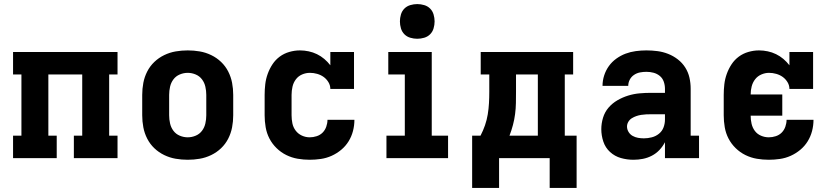

<svg xmlns="http://www.w3.org/2000/svg" viewBox="-20 -775 4090 941"><path d="M44 0V-110H85V-410H44V-520H556V-410H515V-110H556V0H342V-110H383V-410H217V-110H258V0Z M900 8Q870 8 841 3Q812 -2 785 -15Q758 -28 736.5 -48.5Q715 -69 701.5 -95.5Q688 -122 682.5 -151Q677 -180 677 -210V-310Q677 -340 682.5 -369Q688 -398 701.5 -424.5Q715 -451 736.5 -471.5Q758 -492 785 -505Q812 -518 841 -523Q870 -528 900 -528Q930 -528 959 -523Q988 -518 1015 -505Q1042 -492 1063.5 -471.5Q1085 -451 1098.5 -424.5Q1112 -398 1117.5 -369Q1123 -340 1123 -310V-210Q1123 -180 1117.5 -151Q1112 -122 1098.5 -95.5Q1085 -69 1063.5 -48.5Q1042 -28 1015 -15Q988 -2 959 3Q930 8 900 8ZM900 -102Q920 -102 939 -110Q958 -118 970 -134Q982 -150 986.5 -170Q991 -190 991 -210V-310Q991 -330 986.5 -350Q982 -370 970 -386Q958 -402 939 -410Q920 -418 900 -418Q880 -418 861 -410Q842 -402 830 -386Q818 -370 813.5 -350Q809 -330 809 -310V-210Q809 -190 813.5 -170Q818 -150 830 -134Q842 -118 861 -110Q880 -102 900 -102Z M1498 8Q1468 8 1439 3Q1410 -2 1383.5 -15Q1357 -28 1335.5 -49Q1314 -70 1300.5 -96Q1287 -122 1282 -151.5Q1277 -181 1277 -210V-310Q1277 -336 1280 -362Q1283 -388 1292 -413Q1301 -438 1315.5 -460Q1330 -482 1351 -497.5Q1372 -513 1398 -520.5Q1424 -528 1450 -528Q1471 -528 1492.5 -523.5Q1514 -519 1533.5 -509.5Q1553 -500 1569.5 -486Q1586 -472 1599 -455V-520H1715V-339H1599Q1599 -357 1589.5 -372.5Q1580 -388 1566 -398Q1552 -408 1534.5 -413Q1517 -418 1499 -418Q1479 -418 1460.5 -410Q1442 -402 1430 -386Q1418 -370 1413.5 -350Q1409 -330 1409 -310V-210Q1409 -190 1413 -170.5Q1417 -151 1429 -135Q1441 -119 1459.5 -110.5Q1478 -102 1498 -102Q1515 -102 1532 -107.5Q1549 -113 1561 -125Q1573 -137 1579 -154Q1585 -171 1585 -188H1717Q1717 -160 1710 -133Q1703 -106 1688.5 -82.5Q1674 -59 1652.5 -41Q1631 -23 1605.5 -11.5Q1580 0 1552.5 4Q1525 8 1498 8Z M1874 0V-110H1964V-410H1883V-520H2096V-110H2176V0ZM2025 -585Q2008 -585 1991 -590Q1974 -595 1962 -607Q1950 -619 1945 -636Q1940 -653 1940 -670Q1940 -687 1945 -704Q1950 -721 1962 -733Q1974 -745 1991 -750Q2008 -755 2025 -755Q2042 -755 2059 -750Q2076 -745 2088 -733Q2100 -721 2105 -704Q2110 -687 2110 -670Q2110 -653 2105 -636Q2100 -619 2088 -607Q2076 -595 2059 -590Q2042 -585 2025 -585Z M2294 146V-110H2335Q2348 -135 2357 -161Q2366 -187 2370.5 -214.5Q2375 -242 2376.5 -269.5Q2378 -297 2378 -325V-410H2336V-520H2789V-410H2748V-110H2806V146H2674V0H2426V146ZM2616 -110V-410H2509V-325Q2509 -298 2508.5 -270.5Q2508 -243 2504.5 -216Q2501 -189 2494 -162.5Q2487 -136 2477 -110Z M3085 8H3084Q3053 8 3023 -0.5Q2993 -9 2970 -30Q2947 -51 2937 -81Q2927 -111 2927 -142Q2927 -170 2935.5 -198Q2944 -226 2962.5 -247.5Q2981 -269 3006 -283.5Q3031 -298 3058.5 -306.5Q3086 -315 3114.5 -317.5Q3143 -320 3171 -320H3239V-340Q3239 -358 3233 -375Q3227 -392 3213.5 -403Q3200 -414 3183 -418.5Q3166 -423 3148 -423Q3132 -423 3116.5 -420Q3101 -417 3087.5 -408Q3074 -399 3066.5 -384.5Q3059 -370 3059 -354H2933Q2933 -380 2941 -405Q2949 -430 2964 -451Q2979 -472 3000.5 -487.5Q3022 -503 3046 -512Q3070 -521 3096 -524.5Q3122 -528 3148 -528Q3175 -528 3202 -524.5Q3229 -521 3254.5 -511Q3280 -501 3302 -484Q3324 -467 3338.5 -444Q3353 -421 3359 -394.5Q3365 -368 3365 -340V-110H3406V0H3239V-78Q3228 -57 3212 -40Q3196 -23 3175 -12Q3154 -1 3131 3.5Q3108 8 3085 8ZM3136 -97Q3155 -97 3174.5 -102Q3194 -107 3209.5 -119.5Q3225 -132 3232 -150.5Q3239 -169 3239 -189V-215H3171Q3159 -215 3147 -214.5Q3135 -214 3122.5 -212Q3110 -210 3098.5 -206Q3087 -202 3076.5 -195.5Q3066 -189 3059.5 -178Q3053 -167 3053 -155Q3053 -141 3060.5 -128.5Q3068 -116 3080.5 -109Q3093 -102 3107 -99.5Q3121 -97 3136 -97Z M3748 8Q3718 8 3689 3Q3660 -2 3633.5 -15Q3607 -28 3585.5 -49Q3564 -70 3550.5 -96Q3537 -122 3532 -151.5Q3527 -181 3527 -210V-310Q3527 -336 3530 -362Q3533 -388 3542 -413Q3551 -438 3565.5 -460Q3580 -482 3601 -497.5Q3622 -513 3648 -520.5Q3674 -528 3700 -528Q3721 -528 3742.5 -523.5Q3764 -519 3783.5 -509.5Q3803 -500 3819.5 -486Q3836 -472 3849 -455V-520H3965V-339H3849Q3849 -357 3839.5 -372.5Q3830 -388 3816 -398Q3802 -408 3784.5 -413Q3767 -418 3749 -418Q3730 -418 3711.5 -410Q3693 -402 3681 -386.5Q3669 -371 3664 -351.5Q3659 -332 3659 -312H3814V-208H3659Q3659 -188 3663.5 -168.5Q3668 -149 3679.5 -133.5Q3691 -118 3709.5 -110Q3728 -102 3748 -102Q3765 -102 3782 -107.5Q3799 -113 3811 -125Q3823 -137 3829 -154Q3835 -171 3835 -188H3967Q3967 -160 3960 -133Q3953 -106 3938.5 -82.5Q3924 -59 3902.5 -41Q3881 -23 3855.5 -11.5Q3830 0 3802.5 4Q3775 8 3748 8Z"/></svg>

Font: Iosevka Etoile Extrabold
Style: Regular
Weight: 800
Designer: Belleve Invis
Foundry: Belleve Invis
Version: Version 22.1.2; ttfautohint (v1.8.4)